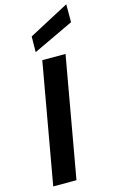

<svg xmlns="http://www.w3.org/2000/svg" viewBox="-144 -1022 646 1077"><g transform="rotate(-15 179.5 -484.0)"><path d="M24 0 148 -700H283L159 0ZM124 -753 125 -844 359 -968V-864Z"/></g></svg>

Font: DM Sans 16pt
Style: Bold Italic
Weight: 700
Italic angle: -10°
Version: Version 4.004;gftools[0.9.30]